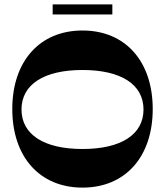

<svg xmlns="http://www.w3.org/2000/svg" viewBox="-20 -847 752 875"><path d="M356 8C551 8 676 -132 676 -350C676 -568 551 -708 356 -708C161 -708 36 -568 36 -350C36 -132 161 8 356 8ZM78 -348C78 -462 180 -528 356 -528C532 -528 634 -462 634 -348C634 -234 532 -168 356 -168C180 -168 78 -234 78 -348ZM220 -781H492V-827H220Z"/></svg>

Font: Ribes
Style: Bold
Weight: 900
Designer: Luigi Gorlero
Foundry: Collletttivo
Version: Version 2.100;Glyphs 3.1.2 (3151)